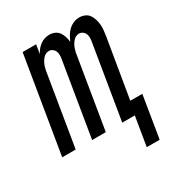

<svg xmlns="http://www.w3.org/2000/svg" viewBox="-170 -636 834 900"><g transform="rotate(-30 247.5 -185.5)"><path d="M362 157 388 0H320L386 -400Q388 -411 388 -421.5Q388 -432 384 -441.5Q380 -451 371.5 -457Q363 -463 352 -463Q343 -463 334.5 -458.5Q326 -454 319.5 -446Q313 -438 308.5 -429.5Q304 -421 301 -412Q298 -403 296 -394Q294 -385 293 -376L231 0H157L223 -400Q225 -411 225 -421.5Q225 -432 221 -441.5Q217 -451 208.5 -457Q200 -463 190 -463Q180 -463 171.5 -458.5Q163 -454 156.5 -446Q150 -438 145.5 -429.5Q141 -421 138 -412Q135 -403 133 -394Q131 -385 130 -376L68 0H-5L81 -520H154L146 -471Q152 -483 160.5 -493.5Q169 -504 180 -512Q191 -520 203.5 -524Q216 -528 229 -528Q245 -528 258.5 -522Q272 -516 280 -504.5Q288 -493 292.5 -479Q297 -465 298 -450Q305 -465 313 -479Q321 -493 333.5 -504.5Q346 -516 361 -522Q376 -528 392 -528Q407 -528 421 -522Q435 -516 443 -504.5Q451 -493 455.5 -478.5Q460 -464 461.5 -449Q463 -434 461 -418.5Q459 -403 457 -388L404 -70H469L432 157Z"/></g></svg>

Font: Iosevka Term Curly
Style: Italic
Weight: 400
Italic angle: -9°
Designer: Belleve Invis
Foundry: Belleve Invis
Version: Version 32.3.0